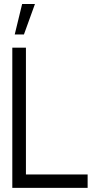

<svg xmlns="http://www.w3.org/2000/svg" viewBox="-20 -916 465 936"><path d="M51.8 -748 87.9 -896.5H150.4L96.7 -748ZM40 0V-683.6H106.4V-65.4H407.2V0Z"/></svg>

Font: Post No Bills Colombo
Style: Medium
Weight: 600
Designer: Kosala Senevirathne, Siva Puranthara, Lasantha Premarathna, Tharique Azeez
Foundry: Mooniak
Version: Version 1.220 ; ttfautohint (v1.5)